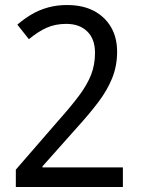

<svg xmlns="http://www.w3.org/2000/svg" viewBox="-20 -744 560 764"><path d="M469 0H43V-69L213 -265Q263 -321 295 -364Q327 -407 342.5 -446.5Q358 -486 358 -534Q358 -589 327 -619Q296 -649 244 -649Q200 -649 165.5 -633.5Q131 -618 95 -588L49 -646Q77 -670 107 -687.5Q137 -705 172 -714.5Q207 -724 246 -724Q309 -724 353 -701Q397 -678 421.5 -636.5Q446 -595 446 -538Q446 -482 426.5 -433.5Q407 -385 371.5 -338Q336 -291 286 -236L149 -82V-78H469Z"/></svg>

Font: Noto Sans Arabic SemiCondensed
Style: Regular
Weight: 400
Width: 4
Designer: Monotype Design Team, Nadine Chahine, Nizar Qandah and Khaled Hosny
Foundry: Monotype Imaging Inc.
Version: Version 2.012